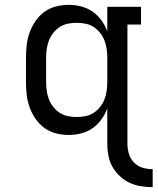

<svg xmlns="http://www.w3.org/2000/svg" viewBox="-20 -548 649 791"><path d="M609 223Q584 223 559.5 219Q535 215 513 204.5Q491 194 473 177Q455 160 443 138.5Q431 117 426.5 93Q422 69 422 44V-101Q413 -77 397.5 -55.5Q382 -34 361 -19.5Q340 -5 314.5 1.5Q289 8 263 8Q237 8 211 1.5Q185 -5 163.5 -20.5Q142 -36 126.5 -58.5Q111 -81 102 -106Q93 -131 90 -157.5Q87 -184 87 -210V-310Q87 -336 90 -362.5Q93 -389 102 -414Q111 -439 126.5 -461.5Q142 -484 163.5 -499.5Q185 -515 211 -521.5Q237 -528 263 -528Q289 -528 314.5 -521.5Q340 -515 361 -500.5Q382 -486 397.5 -464.5Q413 -443 422 -419V-520H561V-447H505V44Q505 65 511 85.5Q517 106 532 121.5Q547 137 567.5 143Q588 149 609 149ZM296 -66Q314 -66 332 -69.5Q350 -73 365.5 -83Q381 -93 392.5 -107.5Q404 -122 410.5 -139Q417 -156 419.5 -174Q422 -192 422 -210V-310Q422 -328 419.5 -346Q417 -364 410.5 -381Q404 -398 392.5 -412.5Q381 -427 365.5 -437Q350 -447 332 -450.5Q314 -454 296 -454Q278 -454 260 -450.5Q242 -447 226.5 -437Q211 -427 199.5 -412.5Q188 -398 181.5 -381Q175 -364 172.5 -346Q170 -328 170 -310V-210Q170 -192 172.5 -174Q175 -156 181.5 -139Q188 -122 199.5 -107.5Q211 -93 226.5 -83Q242 -73 260 -69.5Q278 -66 296 -66Z"/></svg>

Font: Iosevka Etoile
Style: Regular
Weight: 400
Designer: Belleve Invis
Foundry: Belleve Invis
Version: Version 33.2.4